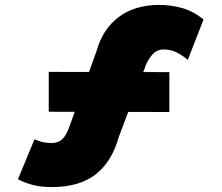

<svg xmlns="http://www.w3.org/2000/svg" viewBox="-20 -729 903 780"><path d="M191 31Q146 31 112 22Q78 13 53 -1L120 -163Q140 -155 154.5 -151.5Q169 -148 190 -148Q211 -148 225 -157.5Q239 -167 248.5 -184Q258 -201 265 -223L372 -521Q397 -611 462.5 -660Q528 -709 627 -709Q676 -709 721 -696Q766 -683 807 -650L743 -486Q717 -507 694.5 -517.5Q672 -528 645 -528Q619 -528 603 -511.5Q587 -495 575 -471L462 -171Q433 -69 366.5 -19Q300 31 191 31ZM178 -275V-437L668 -436V-274Z"/></svg>

Font: Lexend Tera ExtraBold
Style: Regular
Weight: 800
Designer: Bonnie Shaver-Troup, Thomas Jockin
Foundry: Lexend
Version: Version 1.007